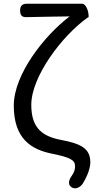

<svg xmlns="http://www.w3.org/2000/svg" viewBox="-20 -816 513 1031"><path d="M180 -796H125C100 -796 88 -785 88 -760C88 -735 97 -723 122 -724C196 -726 301 -727 354 -728C217 -624 54 -416 54 -249C54 -70 149 -13 258 9C361 30 383 44 383 77C383 95 378 109 366 127C347 152 342 181 371 193C391 201 413 187 425 169C453 123 465 82 465 56C465 -18 416 -44 311 -64C211 -83 148 -124 148 -253C148 -405 313 -624 451 -722H453C455 -722 456 -726 456 -728C456 -753 444 -796 419 -796H272Z"/></svg>

Font: GenSenRounded2 TW R
Style: Regular
Weight: 400
Version: Version 2.100;PS 2.1;hotconv 16.6.51;makeotf.lib2.5.65220 DE